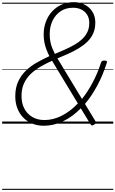

<svg xmlns="http://www.w3.org/2000/svg" viewBox="-20 -1150 1073 1785"><path d="M387 19Q327 19 278 -1.5Q229 -22 194 -59Q159 -96 140.5 -145.5Q122 -195 122 -254Q122 -333 148.5 -391Q175 -449 220 -492.5Q265 -536 321.5 -568Q378 -600 439 -628Q425 -656 412.5 -687.5Q400 -719 393 -754.5Q386 -790 386 -830Q386 -892 406 -946.5Q426 -1001 463 -1042Q500 -1083 551.5 -1106.5Q603 -1130 667 -1130Q708 -1130 744.5 -1116.5Q781 -1103 808.5 -1078Q836 -1053 851 -1018Q866 -983 866 -940Q866 -883 846.5 -839.5Q827 -796 792.5 -762.5Q758 -729 713.5 -702Q669 -675 618 -652Q567 -629 514 -607L742 -230Q795 -296 840.5 -381Q886 -466 919 -567Q922 -578 929.5 -582.5Q937 -587 951 -587Q966 -587 971.5 -582Q977 -577 973 -566Q936 -450 884 -353.5Q832 -257 770 -184L867 -24Q872 -15 870 -7Q868 1 855 9Q843 17 835 16Q827 15 822 6L731 -143Q655 -65 567.5 -23Q480 19 387 19ZM394 -34Q474 -34 553.5 -74Q633 -114 704 -188L464 -585Q408 -560 357 -530.5Q306 -501 266 -463Q226 -425 203 -374.5Q180 -324 180 -257Q180 -191 206 -141Q232 -91 280 -62.5Q328 -34 394 -34ZM490 -649Q539 -669 585.5 -690Q632 -711 673 -734.5Q714 -758 744.5 -787Q775 -816 792.5 -852.5Q810 -889 810 -936Q810 -980 791 -1011.5Q772 -1043 738 -1060.5Q704 -1078 659 -1078Q592 -1078 543.5 -1045.5Q495 -1013 468.5 -957.5Q442 -902 442 -833Q442 -797 448 -764.5Q454 -732 465.5 -703.5Q477 -675 490 -649ZM0 605H1033V615H0ZM0 -20H1033V0H0ZM0 -505H1033V-500H0ZM0 -1125H1033V-1115H0Z"/></svg>

Font: Playwrite CU Guides
Style: Regular
Weight: 400
Designer: Veronika Burian, José Scaglione
Foundry: TypeTogether
Version: Version 1.003